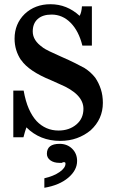

<svg xmlns="http://www.w3.org/2000/svg" viewBox="-20 -657 551 909"><path d="M43 -228H92Q101 -177 116.5 -142Q132 -107 153 -84Q196 -39 257 -39Q308 -39 342 -68Q375 -96 375 -142Q375 -212 262 -259L222 -277Q116 -320 80 -373V-372Q49 -418 49 -474Q49 -544 97 -591Q146 -637 219 -637Q297 -637 357 -582Q366 -598 368 -627H415V-441H370Q353 -510 314.5 -549Q276 -588 224 -588Q182 -588 158.5 -567Q135 -546 135 -508Q135 -465 182 -433H181Q192 -425 213.5 -414.5Q235 -404 269 -389Q308 -372 336 -358Q364 -344 380 -335Q410 -316 431 -289Q448 -264 457.5 -234.5Q467 -205 467 -170Q467 -93 409 -40Q380 -16 344 -3Q308 10 265 10Q169 10 105 -54Q101 -44 98 -32.5Q95 -21 91 -7H43ZM190 187Q234 177 262 157.5Q290 138 290 118Q290 111 285 111H278Q276 112 275 113Q274 114 273 114H261Q235 114 218.5 102Q202 90 202 71Q202 24 262 24Q298 24 321.5 47Q345 70 345 105Q345 149 303 184.5Q261 220 190 232Z"/></svg>

Font: New Athena Unicode
Style: Bold
Weight: 700
Designer: J. Rusten 1997; rev. by R. Hancock 2001, 2002, rev. by D. Mastronarde 2002-2021
Foundry: Society for Classical Studies (formerly American Philological Association)
Version: Version 5.008